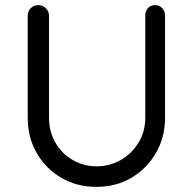

<svg xmlns="http://www.w3.org/2000/svg" viewBox="-20 -721 750 748"><path d="M584 -701Q601 -701 612 -689Q623 -677 623 -660V-263Q623 -186 587.5 -125Q552 -64 492 -28.5Q432 7 356 7Q279 7 218.5 -28.5Q158 -64 123 -125Q88 -186 88 -263V-660Q88 -677 99.5 -689Q111 -701 130 -701Q146 -701 158.5 -689Q171 -677 171 -660V-263Q171 -208 196 -165Q221 -122 263.5 -97.5Q306 -73 356 -73Q407 -73 450 -97.5Q493 -122 519.5 -165Q546 -208 546 -263V-660Q546 -677 556 -689Q566 -701 584 -701Z"/></svg>

Font: Quicksand Light Medium
Style: Regular
Weight: 500
Version: Version 3.006